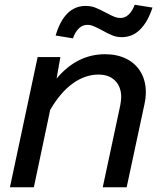

<svg xmlns="http://www.w3.org/2000/svg" viewBox="-20 -791 690 811"><path d="M492 -380Q492 -424 466.5 -450Q441 -476 396 -476Q340 -476 288 -439Q236 -402 192 -327L123 0H22L139 -550H235L219 -459Q305 -562 424 -562Q475 -562 514 -542.5Q553 -523 574.5 -486.5Q596 -450 596 -401Q596 -377 590 -350L515 0H414L488 -346Q492 -370 492 -380ZM342 -766Q365 -766 384.5 -758Q404 -750 430 -736Q451 -725 463.5 -720Q476 -715 488 -715Q509 -715 524.5 -730.5Q540 -746 549 -771L624 -759Q605 -700 572.5 -667Q540 -634 494 -634Q473 -634 454.5 -641.5Q436 -649 411 -663Q389 -675 375.5 -680.5Q362 -686 349 -686Q328 -686 312.5 -670.5Q297 -655 288 -629L215 -641Q252 -766 342 -766Z"/></svg>

Font: Azeret Mono
Style: Italic
Weight: 400
Italic angle: -12°
Designer: Martin Vácha
Foundry: Displaay
Version: Version 1.000; Glyphs 3.0.3, build 3074